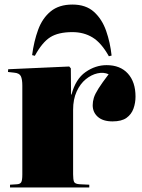

<svg xmlns="http://www.w3.org/2000/svg" viewBox="-20 -823 625 843"><path d="M24 0V-12L55 -14Q69 -15 73.5 -23.5Q78 -32 78 -57V-447Q78 -475 71.5 -488.5Q65 -502 42 -504L15 -507L16 -519L284 -531L291 -523L292 -408H294Q312 -476 355.5 -506.5Q399 -537 448 -537Q508 -537 541.5 -500Q575 -463 575 -399Q575 -371 566 -346Q557 -321 535.5 -305.5Q514 -290 474 -290Q432 -290 409.5 -310Q387 -330 387 -361Q387 -377 392 -393.5Q397 -410 412.5 -434.5Q428 -459 457 -497Q435 -507 408 -501Q381 -495 356.5 -475Q332 -455 316.5 -421Q301 -387 301 -341V-58Q301 -35 305 -25Q309 -15 331 -14L372 -12V0ZM298 -803Q357 -803 392.5 -771Q428 -739 446 -687.5Q464 -636 470 -579L458 -576Q425 -635 386.5 -658.5Q348 -682 298 -682Q236 -682 200.5 -659.5Q165 -637 133 -578L121 -581Q129 -642 147.5 -692.5Q166 -743 202.5 -773Q239 -803 298 -803Z"/></svg>

Font: Display Black
Style: Regular
Weight: 900
Designer: Latin by Veronika Burian and Jose Scaglione. Greek by Irene Vlachou. Cyrillic by Vera Evstafieva.
Foundry: TypeTogether
Version: Version 3.002